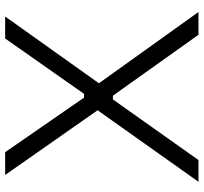

<svg xmlns="http://www.w3.org/2000/svg" viewBox="-42 -728 770 725"><g transform="rotate(-90 342.5 -365.0)"><path d="M101.1 0H19L289.1 -380.9L44.9 -730H130.9L336.9 -432.1H351.1L560.1 -730H643.1L391.1 -376L660.2 0H574.2L344.2 -323.2H330.1Z"/></g></svg>

Font: Sora Light
Style: Regular
Weight: 300
Designer: Jonathan Barnbrook, Julián Moncada
Foundry: Barnbrook Fonts
Version: Version 2.000